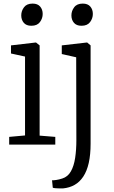

<svg xmlns="http://www.w3.org/2000/svg" viewBox="-20 -803 632 1066"><path d="M31 0V-43L119 -51V-489L41 -506V-551L178 -567H180L200 -551V-50L287 -43V0ZM153.5 -660Q126 -660 112 -676.5Q98 -693 98 -717.5Q98 -742 113.2 -762.5Q128.5 -783 160.5 -783H161.5Q189 -783 203 -766.5Q217 -750 217 -725.5Q217 -701 201.8 -680.5Q186.5 -660 154.5 -660ZM330 243Q325 243.5 312.5 243.2Q300 243 288 242Q276 241 273 239L269 198Q276.5 198.5 292.2 196.2Q308 194 326 188Q356.5 178.5 373.5 148.5Q390.5 118.5 397.2 73.8Q404 29 404 -25L403 -485L323 -503V-551L462 -567H464L483 -551V-6Q483 56 472.8 101.5Q462.5 147 442.5 177.2Q422.5 207.5 394.2 223.5Q366 239.5 330 243ZM432 -660Q404.5 -660 390.5 -676.5Q376.5 -693 376.5 -717.5Q376.5 -742 391.8 -762.5Q407 -783 439 -783H440Q467.5 -783 481.5 -766.5Q495.5 -750 495.5 -725.5Q495.5 -701 480.2 -680.5Q465 -660 433 -660Z"/></svg>

Font: Merriweather Light 18pt Light
Style: Regular
Weight: 300
Version: Version 2.100